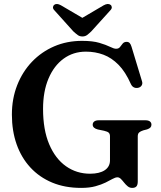

<svg xmlns="http://www.w3.org/2000/svg" viewBox="-20 -922 806 961"><path d="M669.5 -13.5Q669.5 3.5 662.8 11Q656 18.5 641.5 18.5Q629 18.5 619.2 10.5Q609.5 2.5 601.2 -8Q593 -18.5 585 -26.5Q577 -34.5 568 -34.5Q557.5 -34.5 543.2 -26.5Q529 -18.5 508.2 -8.2Q487.5 2 457.8 10.2Q428 18.5 386 18.5Q305 18.5 241 -8.2Q177 -35 132 -83.8Q87 -132.5 63.2 -199.8Q39.5 -267 39.5 -348.5Q39.5 -428 66 -495.5Q92.5 -563 140 -612.8Q187.5 -662.5 251.2 -690Q315 -717.5 390.5 -717.5Q444 -717.5 477.5 -707.5Q511 -697.5 530.5 -687.8Q550 -678 561 -678Q574 -678 580.5 -686.5Q587 -695 594 -703.8Q601 -712.5 614 -712.5Q623 -712.5 628.8 -706.8Q634.5 -701 638.5 -687.5L691 -514.5Q694.5 -503 688.8 -494Q683 -485 671.5 -482.5Q659.5 -480 650 -484.8Q640.5 -489.5 635 -501.5Q608 -562.5 573.2 -597.8Q538.5 -633 497.8 -648.2Q457 -663.5 410 -663.5Q346.5 -663.5 298.2 -628.2Q250 -593 222.8 -528.8Q195.5 -464.5 195.5 -377Q195.5 -272.5 226.2 -200Q257 -127.5 310.2 -90Q363.5 -52.5 431 -52.5Q454.5 -52.5 473 -57Q491.5 -61.5 504.2 -70Q517 -78.5 523.8 -91Q530.5 -103.5 530.5 -119V-239.5Q530.5 -251.5 524.5 -257.5Q518.5 -263.5 501 -267.5L469.5 -274Q457.5 -277 450.8 -283Q444 -289 444 -298Q444 -308 451.8 -314Q459.5 -320 475 -320H707Q723 -320 730.5 -314Q738 -308 738 -298Q738 -289.5 733 -284Q728 -278.5 716.5 -274.5L697 -269.5Q683 -265 676.2 -258.8Q669.5 -252.5 669.5 -239.5ZM421.5 -815.5 285 -895.5Q263.5 -907.5 251 -897.5Q246 -893.5 245.2 -885.8Q244.5 -878 253 -869.5L347 -765Q359 -754 368.8 -746.8Q378.5 -739.5 392.5 -739.5Q406.5 -739.5 416 -746.8Q425.5 -754 437 -765L531.5 -869.5Q540 -878 539.5 -885.8Q539 -893.5 533.5 -897.5Q521 -907.5 499 -895.5L363 -815.5Z"/></svg>

Font: Fraunces SemiBold
Style: Regular
Weight: 600
Version: Version 1.000;[b76b70a41]